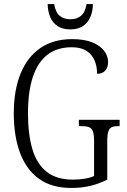

<svg xmlns="http://www.w3.org/2000/svg" viewBox="-20 -917 624 947"><path d="M331 10Q235 10 172.5 -35Q110 -80 79 -162.5Q48 -245 48 -358Q48 -472 81.5 -554Q115 -636 179 -680Q243 -724 336 -724Q396 -724 435 -708Q474 -692 493.5 -666.5Q513 -641 513 -612Q513 -583 498.5 -568Q484 -553 459 -553Q459 -588 447 -617.5Q435 -647 407.5 -665.5Q380 -684 334 -684Q262 -684 214 -647Q166 -610 142 -537.5Q118 -465 118 -358Q118 -254 140 -180.5Q162 -107 211 -69Q260 -31 340 -31Q370 -31 397.5 -35.5Q425 -40 444 -49V-221Q444 -254 438 -269.5Q432 -285 418 -290Q404 -295 382 -295H369V-326H570V-295H563Q543 -295 531.5 -290Q520 -285 514.5 -269Q509 -253 509 -219V-31Q469 -11 427 -0.5Q385 10 331 10ZM327 -772Q289 -772 264.5 -788Q240 -804 228 -832Q216 -860 215 -897H247Q254 -856 274.5 -839Q295 -822 327 -822Q359 -822 379.5 -839Q400 -856 407 -897H438Q438 -861 425.5 -832.5Q413 -804 388.5 -788Q364 -772 327 -772Z"/></svg>

Font: Noto Serif Ethiopic Condensed Light
Style: Regular
Weight: 300
Width: 3
Designer: Monotype Design Team
Foundry: Monotype Imaging Inc.
Version: Version 2.102